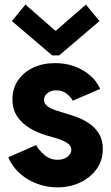

<svg xmlns="http://www.w3.org/2000/svg" viewBox="-20 -808 483 836"><path d="M230.5 7.8Q183.6 7.8 140.6 -8.3Q97.7 -24.4 65.2 -54Q32.7 -83.5 16.1 -123L137.2 -176.3Q149.4 -153.8 173.8 -133.1Q198.2 -112.3 231.4 -112.3Q257.3 -112.3 273.9 -125.5Q290.5 -138.7 290.5 -155.3Q290.5 -174.3 271.2 -186.3Q252 -198.2 225.8 -205.8Q199.7 -213.4 178.2 -219.7Q141.1 -231 108.2 -250.7Q75.2 -270.5 54.7 -301.3Q34.2 -332 34.2 -376Q34.2 -422.4 58.1 -457.8Q82 -493.2 124 -513.2Q166 -533.2 219.7 -533.2Q286.6 -533.2 340.1 -502.4Q393.6 -471.7 416 -420.9L297.4 -369.6Q288.1 -385.3 270.3 -399.9Q252.4 -414.6 225.1 -414.6Q202.1 -414.6 187 -402.8Q171.9 -391.1 171.9 -373.5Q171.9 -356 187 -345Q202.1 -334 225.6 -326.7Q249 -319.3 274.4 -311.5Q293.9 -306.2 319.8 -296.1Q345.7 -286.1 370.4 -269Q395 -252 411.4 -225.1Q427.7 -198.2 427.7 -159.2Q427.7 -109.9 400.9 -72.3Q374 -34.7 329.1 -13.4Q284.2 7.8 230.5 7.8ZM90.8 -788.1 220.2 -674.8H224.1L354 -788.1L413.1 -716.3L237.8 -566.9H207L31.7 -716.3Z"/></svg>

Font: Reddit Sans ExtraBold
Style: Regular
Weight: 800
Designer: Stephen Hutchings
Foundry: Reddit
Version: Version 1.014; ttfautohint (v1.8.4.7-5d5b)